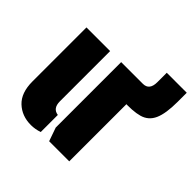

<svg xmlns="http://www.w3.org/2000/svg" viewBox="-184 -867 1033 1033"><g transform="rotate(45 332.5 -350.0)"><path d="M259 -133V-3Q226 8 195 8Q126 8 80.5 -35Q35 -78 35 -164V-575H215V-193Q215 -139 259 -133ZM299 -77V-575H479V0H326ZM449 -436 389 -575H464Q513 -575 513 -636V-708H665V-639Q665 -550 644.5 -504Q624 -458 576.5 -444.5Q529 -431 449 -436Z"/></g></svg>

Font: Protest Guerrilla
Style: Regular
Weight: 400
Designer: Octavio Pardo
Foundry: Ashler Design
Version: Version 2.005; ttfautohint (v1.8.4.7-5d5b)